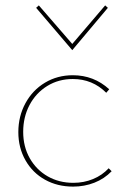

<svg xmlns="http://www.w3.org/2000/svg" viewBox="-20 -689 466 712"><path d="M48 -199Q48 -258 74.5 -306.5Q101 -355 147 -382.5Q193 -410 250 -410Q328 -410 385 -358L374 -345Q323 -396 250 -396Q197 -396 155 -370Q113 -344 89.5 -299.5Q66 -255 66 -200Q66 -145 90.5 -102Q115 -59 157 -35Q199 -11 252 -11Q291 -11 325 -25Q359 -39 383 -65L394 -54Q367 -26 330 -11.5Q293 3 251 3Q193 3 147 -22.5Q101 -48 74.5 -94.5Q48 -141 48 -199ZM114 -660 124 -669 248 -526 370 -669 380 -660 248 -503Z"/></svg>

Font: Ysabeau Thin
Style: Regular
Weight: 200
Designer: Christian Thalmann (Catharsis Fonts)
Version: Version 0.003